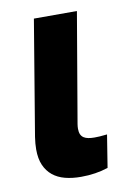

<svg xmlns="http://www.w3.org/2000/svg" viewBox="-69 -592 458 646"><g transform="rotate(-10 160.5 -269.0)"><path d="M156.2 6.4Q126.1 6.4 101.6 0Q77.1 -6.4 59.7 -20.6Q42.3 -34.8 32.7 -56.8Q23.1 -78.8 23.1 -110.4Q23.1 -120.4 24 -130.9Q24.9 -141.3 26.6 -152.7L92 -545.5H239L175.1 -170.8Q174.4 -166.2 174 -162.1Q173.7 -158 173.7 -154.5Q173.7 -143.1 177 -135.7Q180.4 -128.2 186.8 -123.9Q193.2 -119.7 202.4 -117.9Q211.6 -116.1 223.4 -116.1Q241.5 -116.1 259.2 -118.3L266.7 -119L248.9 -7.8Q206.7 6.4 156.2 6.4Z"/></g></svg>

Font: Linik Sans
Style: Bold Italic
Weight: 700
Italic angle: 9°
Designer: Fonts by Rasmus Andersson / Changes by Cristiano Sobral with parts from Marc Monis
Foundry: rsms
Version: Version 3.020; ttfautohint (v1.6)